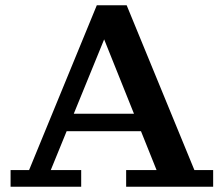

<svg xmlns="http://www.w3.org/2000/svg" viewBox="-20 -706 846 726"><path d="M20 0V-63H90L346 -686H459L715 -63H786V0H457V-63H572L353 -609H395L172 -63H287V0ZM209 -210V-276H540V-210Z"/></svg>

Font: Montagu Slab 120pt Medium
Style: Regular
Weight: 500
Designer: Florian Karsten
Foundry: Florian Karsten
Version: Version 1.000